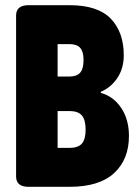

<svg xmlns="http://www.w3.org/2000/svg" viewBox="-20 -720 517 740"><path d="M90 0Q42 0 42 -40V-660Q42 -700 90 -700H248Q357 -700 407 -648Q457 -596 457 -507Q457 -456 432 -419Q407 -382 368 -366L369 -362Q418 -348 447.5 -303.5Q477 -259 477 -196Q477 -106 420 -53Q363 0 248 0ZM202 -425H248Q276 -425 289 -440Q302 -455 302 -489Q302 -521 289 -535.5Q276 -550 248 -550H202ZM202 -150H248Q281 -150 295.5 -166.5Q310 -183 310 -220Q310 -258 295.5 -275Q281 -292 248 -292H202Z"/></svg>

Font: Asap Condensed ExtraBold
Style: Regular
Weight: 800
Width: 3
Designer: Pablo Cosgaya
Foundry: Omnibus-Type
Version: Version 3.001; ttfautohint (v1.8.4.7-5d5b)